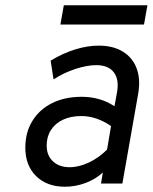

<svg xmlns="http://www.w3.org/2000/svg" viewBox="-20 -696 579 728"><path d="M226 12Q158 12 117 -28.2Q76 -68.5 76 -136Q76 -194 102.8 -237.5Q129.5 -281 177.5 -305Q225.5 -329 290 -329Q324.5 -329 356.5 -319.8Q388.5 -310.5 414 -293L423 -342Q433 -393 412.2 -421Q391.5 -449 345 -449Q310 -449 265.8 -434.5Q221.5 -420 183 -395L172 -466Q218 -494 264.8 -508.5Q311.5 -523 354 -523Q408.5 -523 445.5 -500.5Q482.5 -478 498 -437Q513.5 -396 504 -341L444 0H363L370 -42Q342.5 -16.5 304.2 -2.2Q266 12 226 12ZM244 -62Q279.5 -62 317.8 -80.2Q356 -98.5 386 -129L401 -218Q375.5 -236 346.5 -246Q317.5 -256 289 -256Q248.5 -256 219 -242.2Q189.5 -228.5 173.2 -203.2Q157 -178 157 -144Q157 -106.5 180.8 -84.2Q204.5 -62 244 -62ZM209 -603 222 -676H539L526 -603Z"/></svg>

Font: Overpass
Style: Italic
Weight: 400
Italic angle: -10°
Designer: Delve Withrington, Dave Bailey, Thomas Jockin
Foundry: Delve Fonts LLC
Version: Version 4.000